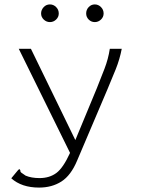

<svg xmlns="http://www.w3.org/2000/svg" viewBox="-20 -675 640 869"><path d="M157 174Q78 174 31 132L60 97L67 90L72 95Q71 102 76.5 106.5Q82 111 96 120Q122 131 159 131Q204 131 235 108Q266 85 297 17L65 -454H120L321 -41L418 -275Q436 -320 453 -364Q470 -408 477 -454H531Q522 -407 504 -362Q486 -317 466 -270L329 52Q301 119 258 146.5Q215 174 157 174ZM206 -575Q190 -575 178 -586.5Q166 -598 166 -614Q166 -630 177.5 -642.5Q189 -655 206 -655Q222 -655 234 -643Q246 -631 246 -614Q246 -598 234 -586.5Q222 -575 206 -575ZM409 -575Q393 -575 381.5 -586.5Q370 -598 370 -614Q370 -631 381.5 -643Q393 -655 409 -655Q425 -655 437 -643Q449 -631 449 -614Q449 -598 437 -586.5Q425 -575 409 -575Z"/></svg>

Font: Inconsolata Expanded Light
Style: Regular
Weight: 300
Width: 7
Monospace: yes
Designer: Raph Levien, Cyreal, Brenton Simpson
Foundry: Raph Levien, Cyreal, Google
Version: Version 3.001; ttfautohint (v1.8.2.53-6de2)